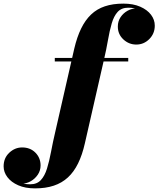

<svg xmlns="http://www.w3.org/2000/svg" viewBox="-236 -780 874 1060"><path d="M-42.5 260Q-96.5 260 -135.2 243Q-174 226 -195 198.2Q-216 170.5 -216 138.5Q-216 92.5 -184.8 63.2Q-153.5 34 -114 34Q-69 34 -40.5 62.8Q-12 91.5 -12 133.5Q-12 161.5 -27.2 184.2Q-42.5 207 -66.2 220.5Q-90 234 -116 234Q-141 234 -163.8 218.5Q-186.5 203 -200.8 180.8Q-215 158.5 -215 138.5H-196Q-196 165 -179.8 187.5Q-163.5 210 -135 223.8Q-106.5 237.5 -69.5 237.5Q-32 237.5 -10.5 214.2Q11 191 23.5 150.5Q36 110 45.8 58Q55.5 6 69 -51.5L174 -511.5Q189 -575.5 211.8 -622.2Q234.5 -669 266.8 -699.8Q299 -730.5 343 -745.2Q387 -760 445 -760Q499.5 -760 538.2 -743Q577 -726 597.8 -698.5Q618.5 -671 618.5 -638.5Q618.5 -594.5 588.2 -564.2Q558 -534 516.5 -534Q475.5 -534 445 -562.5Q414.5 -591 414.5 -633.5Q414.5 -662.5 429.5 -685Q444.5 -707.5 468.5 -720.8Q492.5 -734 520 -734Q537 -734 554.2 -725Q571.5 -716 585.8 -701.5Q600 -687 608.8 -670.2Q617.5 -653.5 617.5 -638.5H598.5Q598.5 -664.5 582.2 -687.2Q566 -710 537.5 -723.8Q509 -737.5 472 -737.5Q434.5 -737.5 413.5 -714.2Q392.5 -691 380.8 -650.8Q369 -610.5 360 -558.2Q351 -506 337.5 -448.5L232.5 11.5Q218 75.5 195 122.2Q172 169 139 199.5Q106 230 61 245Q16 260 -42.5 260ZM66.5 -440.5V-460H472V-440.5Z"/></svg>

Font: Bodoni Moda 11pt Black
Style: Italic
Weight: 900
Italic angle: -13°
Designer: Owen Earl
Foundry: indestructible type
Version: Version 2.004